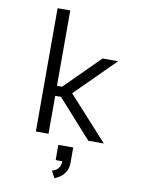

<svg xmlns="http://www.w3.org/2000/svg" viewBox="-106 -822 861 1150"><g transform="rotate(10 325.0 -247.0)"><path d="M149 0V-750H226V-291.5H293.5V-230.5H226V0ZM468 0 231.5 -263.5 309 -279 562.5 0ZM309 -249 237.5 -272 466.5 -500H561ZM306.5 256 284.5 214Q294.5 211.5 306.5 204.8Q318.5 198 327.2 183.8Q336 169.5 336 145.5L386 148Q386 182.5 371.8 205Q357.5 227.5 338.8 239.5Q320 251.5 306.5 256ZM295.5 148V55.5H386V148Z"/></g></svg>

Font: Trispace Thin Light
Style: Regular
Weight: 300
Version: Version 1.210